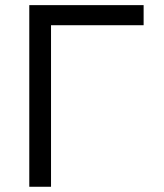

<svg xmlns="http://www.w3.org/2000/svg" viewBox="-20 -713 626 733"><path d="M91.8 0V-693.4H528.3V-616.7H174.8V0Z"/></svg>

Font: Cascadia Code NF SemiLight
Style: Regular
Weight: 350
Monospace: yes
Designer: Aaron Bell
Foundry: Saja Typeworks
Version: Version 2404.023; ttfautohint (v1.8.4)